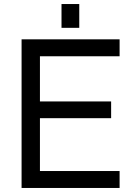

<svg xmlns="http://www.w3.org/2000/svg" viewBox="-20 -932 665 952"><path d="M285 -794V-912H373V-794ZM87 0V-737H573V-653H178V-429H531V-346H178V-84H573V0Z"/></svg>

Font: Tomorrow
Style: Regular
Weight: 400
Designer: Tony de Marco, Monica Rizzolli
Foundry: Just in Type
Version: Version 2.002